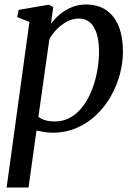

<svg xmlns="http://www.w3.org/2000/svg" viewBox="-20 -581 602 855"><path d="M9.5 254 111 -483.5 56.5 -505 63 -537 197 -560 217 -549.5 207 -475Q223 -497.5 246.5 -517Q270 -536.5 299.2 -548.8Q328.5 -561 362 -561Q417.5 -561 454.2 -535Q491 -509 509.2 -462.2Q527.5 -415.5 527.5 -352.5Q527.5 -302 513.8 -250.5Q500 -199 473.5 -152.2Q447 -105.5 408.8 -69Q370.5 -32.5 321.2 -11.2Q272 10 212.5 10Q196 10 177.8 7Q159.5 4 142.5 0.5L107 254ZM151 -61Q165 -50 183.5 -45Q202 -40 223.5 -40Q263.5 -40 295.2 -58.8Q327 -77.5 350.8 -109.8Q374.5 -142 390 -182.5Q405.5 -223 413.2 -266.8Q421 -310.5 421 -352Q421 -397.5 410.8 -430.5Q400.5 -463.5 380.8 -481Q361 -498.5 332.5 -498.5Q304 -498.5 278.2 -484.8Q252.5 -471 232.2 -450Q212 -429 200 -407Z"/></svg>

Font: Merriweather 36pt
Style: Italic
Weight: 400
Italic angle: -7.8°
Version: Version 2.101